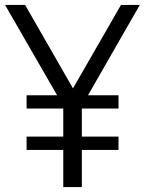

<svg xmlns="http://www.w3.org/2000/svg" viewBox="-26 -760 588 780"><path d="M82 -151V-205H231V-319H82V-373H206L-5.5 -740H76L270.5 -401L465.5 -740H542L331.5 -373H455.5V-319H306.5V-205H455.5V-151H306.5V0H231V-151Z"/></svg>

Font: Encode Sans Condensed Condensed
Style: Regular
Weight: 400
Width: 3
Designer: Multiple Designers
Foundry: Impallari Type
Version: Version 3.000; ttfautohint (v1.8.3) -l 8 -r 50 -G 200 -x 14 